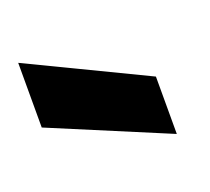

<svg xmlns="http://www.w3.org/2000/svg" viewBox="-57 -898 405 371"><g transform="rotate(-20 145.5 -713.0)"><path d="M10 -830V-697L251 -596V-714Z"/></g></svg>

Font: Poppins
Style: Bold
Weight: 700
Designer: Ninad Kale (Devanagari), Jonny Pinhorn (Latin)
Foundry: Indian Type Foundry
Version: 4.004